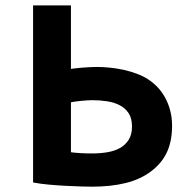

<svg xmlns="http://www.w3.org/2000/svg" viewBox="-20 -682 701 711"><path d="M102.5 -662.1H242.7V-426.8Q247.6 -427.7 258.8 -429Q270 -430.2 283.7 -431.4Q297.4 -432.6 311.8 -433.3Q326.2 -434.1 337.9 -434.1Q359.9 -434.1 385.5 -431.6Q411.1 -429.2 436.8 -423.6Q462.4 -418 486.8 -408.9Q511.2 -399.9 530.8 -386.7Q549.8 -374 565.7 -356.7Q581.5 -339.4 593 -317.6Q604.5 -295.9 610.8 -270.5Q617.2 -245.1 617.2 -215.8Q617.2 -158.7 597.7 -117.4Q578.1 -76.2 538.6 -46.9Q499.5 -17.6 445.3 -4.2Q391.1 9.3 319.8 9.3Q306.2 9.3 279.5 8.5Q252.9 7.8 221.9 6.1Q190.9 4.4 158.9 1.5Q127 -1.5 102.5 -6.3ZM322.3 -113.8Q350.6 -113.8 377.2 -118.2Q403.8 -122.6 424.1 -133.8Q444.3 -145 456.5 -164.3Q468.8 -183.6 468.8 -213.4Q468.8 -244.1 456.1 -263.2Q443.4 -282.2 422.6 -292.7Q401.9 -303.2 375.5 -307.1Q349.1 -311 322.3 -311Q314.9 -311 302.7 -310.3Q290.5 -309.6 278.6 -308.3Q266.6 -307.1 256.3 -305.7Q246.1 -304.2 242.7 -303.2V-118.2Q248.5 -117.2 257.6 -116.5Q266.6 -115.7 277.6 -115Q288.6 -114.3 300.3 -114Q312 -113.8 322.3 -113.8Z"/></svg>

Font: PT Astra Sans
Style: Bold
Weight: 700
Designer: A.Korolkova, I. Chaeva
Foundry: ParaType Ltd
Version: Version 1.001; ttfautohint (v1.6)